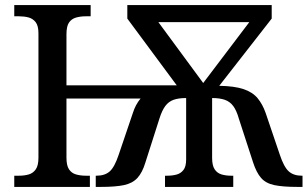

<svg xmlns="http://www.w3.org/2000/svg" viewBox="-20 -734 1208 754"><path d="M36 0V-44H55Q76 -44 93 -49Q110 -54 120.5 -69Q131 -84 131 -115V-603Q131 -633 120 -647Q109 -661 92 -665.5Q75 -670 55 -670H36V-714H336V-670H317Q296 -670 278.5 -665Q261 -660 251 -645.5Q241 -631 241 -599V-399H674L480 -661V-714H1047V-661L841 -397Q901 -396 936.5 -384Q972 -372 991.5 -348.5Q1011 -325 1023 -291L1079 -126Q1095 -78 1114 -61Q1133 -44 1165 -44H1168V0H1147Q1091 0 1057.5 -7Q1024 -14 1005.5 -35Q987 -56 974 -96L918 -268Q909 -300 896 -317.5Q883 -335 863 -342Q843 -349 813 -349V-114Q813 -84 823 -69Q833 -54 850 -49Q867 -44 887 -44H896V0H628V-44H637Q657 -44 673.5 -48.5Q690 -53 700.5 -66.5Q711 -80 711 -108V-349Q681 -349 661.5 -342Q642 -335 629 -317.5Q616 -300 606 -268L551 -96Q539 -56 519.5 -35Q500 -14 466.5 -7Q433 0 377 0H356V-44H359Q392 -44 411 -61Q430 -78 446 -126L502 -291Q507 -307 514.5 -321Q522 -335 532 -347H241V-115Q241 -84 251 -69Q261 -54 278.5 -49Q296 -44 317 -44H333V0ZM778 -408 959 -647H602Z"/></svg>

Font: ET Text
Style: Regular
Weight: 470
Designer: Monotype Design Team
Foundry: Monotype Imaging Inc.
Version: Version 2.009